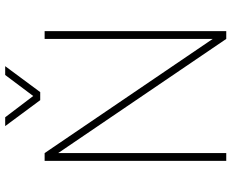

<svg xmlns="http://www.w3.org/2000/svg" viewBox="-96 -796 892 740"><g transform="rotate(-90 350.0 -426.0)"><path d="M570 0 100 -692V-700H130L600 -8V0ZM100 0V-700H130V0ZM570 0V-700H600V0ZM234 -852H268L350 -744L431 -852H465L365 -717H334Z"/></g></svg>

Font: Fustat ExtraLight
Style: Regular
Weight: 250
Designer: Mohamed Gaber, Khaled Hosny, Laura Garcia Mut
Foundry: Kief Type Foundry, Alif Type Foundry, Hard Type Foundry
Version: Version 1.007